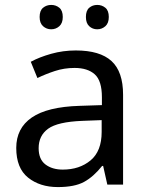

<svg xmlns="http://www.w3.org/2000/svg" viewBox="-20 -750 601 780"><path d="M288 -545Q386 -545 433 -502Q480 -459 480 -365V0H416L399 -76H395Q360 -32 321.5 -11Q283 10 215 10Q142 10 94 -28.5Q46 -67 46 -149Q46 -229 109 -272.5Q172 -316 303 -320L394 -323V-355Q394 -422 365 -448Q336 -474 283 -474Q241 -474 203 -461.5Q165 -449 132 -433L105 -499Q140 -518 188 -531.5Q236 -545 288 -545ZM314 -259Q214 -255 175.5 -227Q137 -199 137 -148Q137 -103 164.5 -82Q192 -61 235 -61Q303 -61 348 -98.5Q393 -136 393 -214V-262ZM141 -681Q141 -707 155 -718.5Q169 -730 188 -730Q207 -730 221 -718.5Q235 -707 235 -681Q235 -656 221 -643.5Q207 -631 188 -631Q169 -631 155 -643.5Q141 -656 141 -681ZM329 -681Q329 -707 342.5 -718.5Q356 -730 375 -730Q394 -730 408 -718.5Q422 -707 422 -681Q422 -656 408 -643.5Q394 -631 375 -631Q356 -631 342.5 -643.5Q329 -656 329 -681Z"/></svg>

Font: Noto Sans Mayan Numerals
Style: Regular
Weight: 400
Designer: Monotype Design Team
Foundry: Monotype Imaging Inc.
Version: Version 2.001; ttfautohint (v1.8.4.7-5d5b)